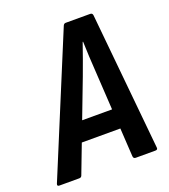

<svg xmlns="http://www.w3.org/2000/svg" viewBox="-152 -745 736 834"><g transform="rotate(-20 216.0 -327.5)"><path d="M-20 0Q-32 0 -27.6 -11.4L234.2 -643.6Q238 -655 247 -655H360.2Q371.1 -655 372.1 -643.6L433.7 -11.4Q435.7 0 423.4 0H332.5Q322 0 321.2 -11.4L297.2 -410.9Q295 -445.9 293 -481.4Q291 -516.9 290.2 -551.9H288.2Q276.4 -516.9 263.5 -481.7Q250.6 -446.5 237.4 -410.5L85.2 -11.4Q82.2 0 72.2 0ZM117.5 -142.4 149.6 -232.7H323.5L328.7 -142.4Z"/></g></svg>

Font: Sofia Sans Condensed
Style: Italic
Weight: 400
Italic angle: -9°
Designer: Botio Nikoltchev, Ani Petrova
Foundry: lettersoup
Version: Version 4.101